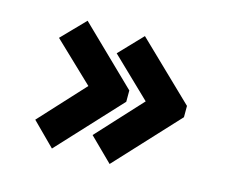

<svg xmlns="http://www.w3.org/2000/svg" viewBox="-64 -501 628 537"><g transform="rotate(15 250.0 -232.5)"><path d="M292 -227.1 125 -46.9 59.1 -112.8 178.2 -242.2 64 -351.1 128.9 -418 292 -259.8ZM459 -227.1 292 -46.9 225.1 -112.8 344.2 -242.2 231 -351.1 294.9 -418 459 -259.8Z"/></g></svg>

Font: InconsolataGo
Style: Bold
Weight: 700
Designer: Raph Levien, Kirill Tkachev(cyreal.org)
Foundry: Raph Levien, Kirill Tkachev(cyreal.org)
Version: Version 1.015; ttfautohint (v0.92) -l 8 -r 50 -G 200 -x 14 -